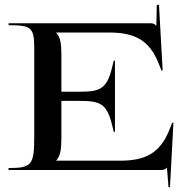

<svg xmlns="http://www.w3.org/2000/svg" viewBox="-20 -695 796 785"><path d="M15 0H635C651 0 654.6 -2 661.6 -9H662.6L669 70H675L689 -193H684L672 -163C634.1 -68.2 573.1 -38 471 -38H210V-39C227 -57 231 -85.5 231 -131V-282.5H301C388.2 -282.5 416.5 -274.6 439 -181L445 -156H450V-447H445L439 -422C416.5 -328.4 388.2 -320 301 -320H231V-469C231 -514.5 227.5 -542.9 210.1 -560.6L210 -562H427C529.1 -562 590.1 -531.8 628 -437L640 -407H645L630 -675H621L619.3 -591.1H617.3C610.3 -598.1 607 -600 591 -600H15V-592C109.5 -592 120 -582.3 120 -495V-135C120 -20.7 109.5 -8 15 -8Z"/></svg>

Font: Prida01
Style: Bold
Weight: 700
Designer: gluk
Foundry: gluk
Version: Version 00.072